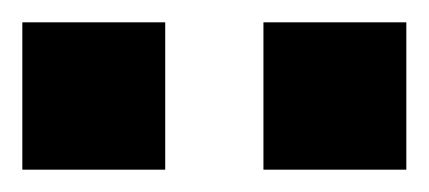

<svg xmlns="http://www.w3.org/2000/svg" viewBox="-20 -748 384 172"><path d="M0 -728H128V-596H0ZM216 -728H344V-596H216Z"/></svg>

Font: Cairo
Style: Bold
Weight: 700
Designer: Mohamed Gaber
Foundry: Kief Type Foundry
Version: Version 2.100